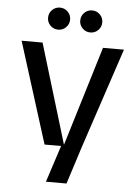

<svg xmlns="http://www.w3.org/2000/svg" viewBox="-62 -794 741 1041"><g transform="rotate(5 308.5 -273.5)"><path d="M354.5 -644.5Q337 -662 337 -687Q337 -712 354.5 -729.5Q372 -747 397 -747Q422 -747 439.5 -729.5Q457 -712 457 -687Q457 -662 439.5 -644.5Q422 -627 397 -627Q372 -627 354.5 -644.5ZM179.5 -644.5Q162 -662 162 -687Q162 -712 179.5 -729.5Q197 -747 222 -747Q247 -747 264.5 -729.5Q282 -712 282 -687Q282 -662 264.5 -644.5Q247 -627 222 -627Q197 -627 179.5 -644.5ZM30 -550H144L308 -8L473 -550H587L404 0L340 200H228L293 0H203Z"/></g></svg>

Font: Edgecutting Lite Sharp
Style: Medium
Weight: 500
Designer: RandomMaerks (Nguyen Gia Bao)
Version: Version 1.0